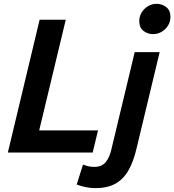

<svg xmlns="http://www.w3.org/2000/svg" viewBox="-20 -796 910 1002"><path d="M21 0 186.8 -693H323.2L184.5 -115.5H491.5L463.8 0ZM477.8 185.8Q450.5 185.8 425.2 180.2Q400 174.8 380.2 167L413.2 62.8Q427.8 68.5 441.4 71.8Q455 75 472.5 75Q511.5 75 532.2 49.4Q553 23.8 562.5 -21.5L683 -524H813.2L692.5 -21Q676.2 48.5 649.8 94.2Q623.2 140 581.6 162.9Q540 185.8 477.8 185.8ZM778.8 -618Q750.2 -618 728.5 -635Q706.8 -652 706.8 -685.8Q706.8 -711.2 719.6 -731.8Q732.5 -752.2 753.1 -764.1Q773.8 -776 797.2 -776Q825.5 -776 847.5 -758.9Q869.5 -741.8 869.5 -707.8Q869.5 -682.5 856.5 -662Q843.5 -641.5 823.2 -629.8Q803 -618 778.8 -618Z"/></svg>

Font: Ubuntu Sans
Style: Italic
Weight: 400
Italic angle: -13.5°
Designer: Dalton Maag Ltd
Foundry: Dalton Maag Ltd
Version: Version 1.006